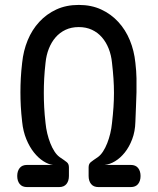

<svg xmlns="http://www.w3.org/2000/svg" viewBox="-20 -760 640 780"><path d="M90 0Q70 0 60 -12.5Q50 -25 50 -45Q50 -65 60 -77.5Q70 -90 90 -90H195Q177 -92 156.5 -105Q136 -118 118 -140.5Q100 -163 87 -194.5Q74 -226 70 -265Q66 -300 64.5 -328.5Q63 -357 63 -385Q63 -413 64.5 -442Q66 -471 70 -505Q75 -554 92.5 -596.5Q110 -639 139.5 -671Q169 -703 209 -721.5Q249 -740 300 -740Q351 -740 391 -721.5Q431 -703 460.5 -671Q490 -639 507.5 -596.5Q525 -554 530 -505Q534 -471 534.5 -442Q535 -413 534.5 -385Q534 -357 532.5 -328.5Q531 -300 530 -265Q529 -226 517 -194.5Q505 -163 487 -140.5Q469 -118 447.5 -105Q426 -92 405 -90H511Q531 -90 541 -77.5Q551 -65 551 -45Q551 -25 541 -12.5Q531 0 511 0H380Q360 0 350 -12.5Q340 -25 340 -45V-80Q340 -94 348.5 -101Q357 -108 378 -122Q389 -130 398.5 -144.5Q408 -159 415.5 -178Q423 -197 428 -218Q433 -239 435 -260Q439 -295 441 -324.5Q443 -354 443 -382.5Q443 -411 441 -440.5Q439 -470 435 -505Q432 -536 421.5 -562.5Q411 -589 394 -608.5Q377 -628 353.5 -639Q330 -650 300 -650Q270 -650 246.5 -639Q223 -628 206 -608.5Q189 -589 178.5 -562.5Q168 -536 165 -505Q161 -470 159.5 -440.5Q158 -411 158 -382.5Q158 -354 159.5 -324.5Q161 -295 165 -260Q167 -239 172 -218Q177 -197 184.5 -178Q192 -159 201.5 -144.5Q211 -130 222 -122Q243 -108 251.5 -101Q260 -94 260 -80V-45Q260 -25 250 -12.5Q240 0 220 0Z"/></svg>

Font: Maple Mono
Style: Regular
Weight: 400
Monospace: yes
Designer: subframe7536
Version: Version 7.300